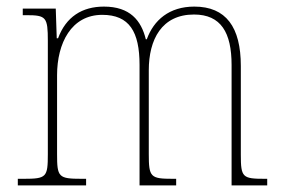

<svg xmlns="http://www.w3.org/2000/svg" viewBox="-20 -562 855 582"><path d="M34 0H241V-20H228C157 -20 153 -25 153 -95V-334C153 -431 196 -517 290 -517C372 -517 403 -466 403 -365V0H514V-20H504C436 -20 431 -25 431 -95V-349C431 -442 470 -518 568 -518C650 -518 682 -463 682 -365V0H790V-20H783C715 -20 710 -24 710 -93V-362C710 -480 665 -542 569 -542C493 -542 446 -501 425 -443H422C408 -500 374 -542 295 -542C229 -542 180 -511 156 -446H152L149 -536H49V-516H60C120 -516 125 -510 125 -438V-95C125 -25 121 -20 52 -20H34Z"/></svg>

Font: Noto Serif Thai SemiCondensed Thin
Style: Regular
Weight: 100
Width: 4
Designer: Monotype Design Team
Foundry: Monotype Imaging Inc.
Version: Version 2.002